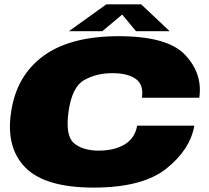

<svg xmlns="http://www.w3.org/2000/svg" viewBox="-20 -846 946 870"><path d="M404.5 4Q626 4 734 -82.2Q842 -168.5 860.5 -276.5H601.5Q591 -218.5 544 -191Q497 -163.5 427.5 -163.5Q355.5 -163.5 315.5 -197Q275.5 -230.5 290.5 -339.5Q306 -452 361.5 -483.2Q417 -514.5 489 -514.5Q559.5 -514.5 595.8 -488Q632 -461.5 623 -403H883Q899 -512 819.2 -597Q739.5 -682 518 -682Q299 -682 177 -592.8Q55 -503.5 30.5 -339.5Q5.5 -177.5 95 -86.8Q184.5 4 404.5 4ZM292 -704.5H443.5L533.5 -780L596.5 -704.5H749L619.5 -826.5H462Z"/></svg>

Font: Anybody Expanded Black
Style: Italic
Weight: 900
Width: 7
Italic angle: -10°
Version: Version 1.113;gftools[0.9.25]